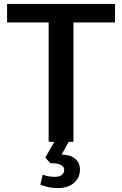

<svg xmlns="http://www.w3.org/2000/svg" viewBox="-20 -720 620 975"><path d="M329 0 293 65Q335 65 360.5 85Q386 105 386 140Q386 183 355.5 209Q325 235 273 235Q249 235 224.5 230Q200 225 185 217L197 167Q225 178 260 178Q281 178 293.5 168.5Q306 159 306 142Q306 126 287.5 117Q269 108 236 109L210 80L256 0H227V-606H16V-700H564V-606H353V0Z"/></svg>

Font: Sarabun SemiBold
Style: Regular
Weight: 600
Designer: Suppakit Chalermlarp | Katatrad Co.,Ltd.
Foundry: Cadson Demak Co.,Ltd.
Version: Version 1.000; ttfautohint (v1.6)